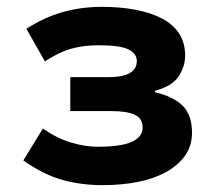

<svg xmlns="http://www.w3.org/2000/svg" viewBox="-20 -528 640 560"><path d="M279 12Q218 12 163 -3Q108 -18 48 -60L105 -153Q147 -124 188 -112Q229 -100 264 -100Q334 -100 365 -114.5Q396 -129 396 -156Q396 -182 373.5 -193Q351 -204 305 -204H185V-303H296Q379 -303 379 -350Q379 -372 354.5 -384Q330 -396 267 -396Q224 -396 188 -386Q152 -376 111 -349L57 -444Q108 -477 162 -492.5Q216 -508 277 -508Q331 -508 375.5 -499.5Q420 -491 452.5 -474Q485 -457 502.5 -430Q520 -403 520 -366Q520 -335 501.5 -306Q483 -277 432 -263V-259Q487 -246 513.5 -219Q540 -192 540 -141Q540 -103 520 -74.5Q500 -46 465 -26.5Q430 -7 382.5 2.5Q335 12 279 12Z"/></svg>

Font: Source Code Pro
Style: Bold
Weight: 700
Monospace: yes
Designer: Paul D. Hunt, Teo Tuominen
Foundry: Adobe Systems Incorporated
Version: Version 2.030;PS 1.000;hotconv 16.6.51;makeotf.lib2.5.65220